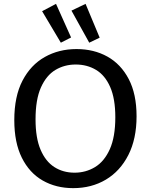

<svg xmlns="http://www.w3.org/2000/svg" viewBox="-20 -964 781 994"><path d="M359 10Q270 10 201 -29.5Q132 -69 93 -147.5Q54 -226 54 -342Q54 -465 96.5 -546.5Q139 -628 212 -669Q285 -710 376 -710Q466 -710 536 -671Q606 -632 646.5 -554.5Q687 -477 687 -362Q687 -245 644.5 -161.5Q602 -78 528 -34Q454 10 359 10ZM366 -70Q424 -70 472 -99Q520 -128 548.5 -191.5Q577 -255 577 -357Q577 -453 550.5 -513.5Q524 -574 477.5 -602Q431 -630 372 -630Q314 -630 267 -602Q220 -574 192 -511.5Q164 -449 164 -346Q164 -250 190 -189Q216 -128 261.5 -99Q307 -70 366 -70ZM295 -743 198 -906 270 -944 348 -770ZM442 -743 350 -909 423 -944 496 -769Z"/></svg>

Font: Bitter Medium
Style: Regular
Weight: 500
Designer: Sol Matas, and Bitter project Authors
Foundry: Sol Matas
Version: Version 2.001